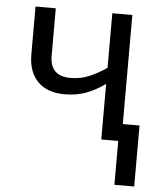

<svg xmlns="http://www.w3.org/2000/svg" viewBox="-52 -581 668 812"><g transform="rotate(5 282.0 -175.0)"><path d="M477 -536V-73H548V186H464V0H392V-236Q353 -208 312.5 -192.5Q272 -177 221 -177Q146 -177 106 -218Q66 -259 66 -333V-536H152V-335Q152 -248 239 -248Q282 -248 318.5 -263.5Q355 -279 392 -304V-536Z"/></g></svg>

Font: Noto Sans SemiCondensed
Style: Regular
Weight: 400
Width: 4
Designer: Monotype Design Team
Foundry: Monotype Imaging Inc.
Version: Version 2.013; ttfautohint (v1.8.4.7-5d5b)